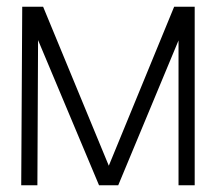

<svg xmlns="http://www.w3.org/2000/svg" viewBox="-20 -550 640 570"><path d="M43 0 46 -530H108L303 -58L497 -530H558V0H510V-430L331 0H274L93 -431L91 0Z"/></svg>

Font: Geist Mono UltraLight
Style: Regular
Weight: 200
Monospace: yes
Designer: Basement.studio, Andrés Briganti, Mateo Zaragoza
Foundry: Basement.studio, Vercel, Andrés Briganti, Guido Ferreyra, Mateo Zaragoza
Version: Version 1.400; ttfautohint (v1.8.4.7-5d5b)